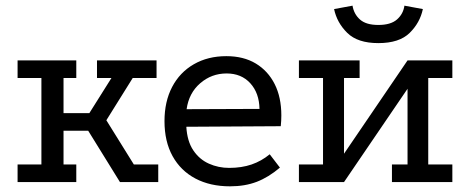

<svg xmlns="http://www.w3.org/2000/svg" viewBox="-20 -642 1657 677"><path d="M42 -429H249V-367H204V-243H295L373 -367H322V-429H532V-367H448L355 -218L452 -62H538V0H403L291 -181H204V-62H249V0H42V-62H126V-367H42Z M967 -51Q927 -17 885.5 -1Q844 15 791 15Q721 15 669 -12.5Q617 -40 588.5 -91.5Q560 -143 560 -215Q560 -284 587 -335.5Q614 -387 663.5 -415.5Q713 -444 778 -444Q839 -444 882 -418Q925 -392 948.5 -345.5Q972 -299 972 -235Q972 -226 971.5 -216.5Q971 -207 970 -197L637 -195Q640 -144 661.5 -112Q683 -80 716.5 -65Q750 -50 788 -50Q832 -50 867 -62Q902 -74 931 -98ZM895 -258Q894 -314 862.5 -348.5Q831 -383 779 -383Q726 -383 686 -348.5Q646 -314 638 -257Z M1034 -429H1248V-367H1193V-100L1417 -429H1575V-367H1490V-62H1575V0H1362V-62H1417V-329L1193 0H1034V-62H1119V-367H1034ZM1314 -490Q1241 -490 1204.5 -526Q1168 -562 1158 -610L1223 -622Q1228 -592 1249.5 -573Q1271 -554 1314 -554Q1358 -554 1380 -573.5Q1402 -593 1406 -622L1471 -610Q1461 -562 1424.5 -526Q1388 -490 1314 -490Z"/></svg>

Font: Podkova
Style: Regular
Weight: 400
Designer: Ilya Yudin
Foundry: Cyreal (www.cyreal.org)
Version: Version 2.103